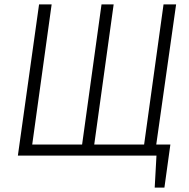

<svg xmlns="http://www.w3.org/2000/svg" viewBox="-20 -705 856 870"><path d="M778 -685 688 -50H752L725 145H681L689 0H61L157 -685H214L126 -50H352L440 -685H495L407 -50H633L721 -685Z"/></svg>

Font: Fira Sans Condensed Light
Style: Italic
Weight: 300
Width: 3
Italic angle: -8°
Designer: Carrois Corporate & Edenspiekermann AG
Foundry: Carrois Corporate GbR & Edenspiekermann AG
Version: Version 4.203